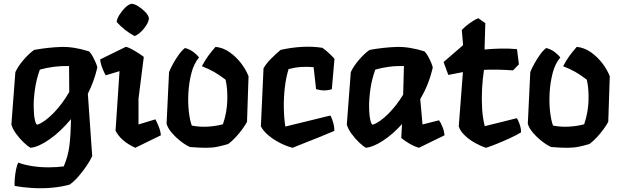

<svg xmlns="http://www.w3.org/2000/svg" viewBox="-20 -763 3264 1012"><path d="M493 -407Q476 -334 443 -269L466 60Q456 82 436.5 111Q417 140 393.5 167Q370 194 347 210Q304 222 253 226.5Q202 231 151 228Q100 225 57 217Q56 201 58 177.5Q60 154 64.5 131Q69 108 76 94Q108 106 149.5 112.5Q191 119 235 119Q279 119 316 114Q339 61 346 3.5Q353 -54 354 -135Q299 -69 241 -28.5Q183 12 141 16Q126 8 104.5 -12.5Q83 -33 64.5 -58.5Q46 -84 40 -107L61 -383Q76 -415 104 -447.5Q132 -480 160 -500Q232 -513 300 -515.5Q368 -518 450 -492Q461 -480 470 -463Q479 -446 485.5 -430.5Q492 -415 493 -407ZM178 -106Q216 -120 262 -167Q308 -214 345 -278L344 -415Q303 -416 264 -411Q225 -406 190 -396Q172 -346 164.5 -294.5Q157 -243 157.5 -199.5Q158 -156 164 -130Q170 -104 178 -106Z M689 -573Q637 -601 595 -647Q596 -663 608.5 -683.5Q621 -704 638.5 -721.5Q656 -739 672 -743Q688 -743 708 -730.5Q728 -718 745 -700.5Q762 -683 765 -667Q764 -650 751 -629.5Q738 -609 721 -593.5Q704 -578 689 -573ZM799 -134Q806 -122 816 -97.5Q826 -73 828 -50L693 16Q617 -19 589 -74L610 -388L537 -366Q530 -378 520 -402.5Q510 -427 508 -450L643 -516Q653 -515 672 -505Q691 -495 709.5 -483Q728 -471 738 -463L710 -243V-107Z M1116 -516Q1156 -512 1190 -488Q1224 -464 1250 -430.5Q1276 -397 1290 -361L1282 -121Q1274 -105 1257.5 -82.5Q1241 -60 1221.5 -39Q1202 -18 1183 -4Q1153 5 1126 10.5Q1099 16 1065.5 16Q1032 16 982 12Q962 4 935 -16.5Q908 -37 886 -62.5Q864 -88 858 -111L871 -383Q879 -403 892.5 -427.5Q906 -452 922.5 -475Q939 -498 955 -510Q981 -503 1000 -488.5Q1019 -474 1029 -460Q1002 -428 989 -378Q976 -328 973 -274Q970 -220 975.5 -173.5Q981 -127 991 -101Q1033 -93 1075.5 -95.5Q1118 -98 1155 -108Q1176 -169 1178 -232.5Q1180 -296 1169 -343Q1135 -369 1107.5 -384.5Q1080 -400 1044 -414Q1062 -447 1077.5 -468.5Q1093 -490 1116 -516Z M1484 -96 1721 -154Q1728 -145 1735.5 -119Q1743 -93 1742 -73Q1700 -55 1657.5 -38Q1615 -21 1579.5 -7Q1544 7 1522 16Q1491 8 1457 -9Q1423 -26 1395 -49.5Q1367 -73 1355 -97L1369 -403Q1383 -428 1408.5 -453.5Q1434 -479 1459 -500Q1517 -513 1572.5 -516Q1628 -519 1679 -511Q1692 -503 1712.5 -484Q1733 -465 1743 -453L1729 -293Q1691 -280 1646 -293L1633 -409Q1600 -412 1568 -410Q1536 -408 1501 -399Q1487 -353 1481 -299.5Q1475 -246 1476 -193Q1477 -140 1484 -96Z M2294 -129Q2303 -117 2312 -95Q2321 -73 2323 -50L2188 16Q2164 9 2136.5 -7Q2109 -23 2095 -36L2099 -109Q2049 -54 1998 -21Q1947 12 1909 16Q1894 8 1872.5 -12.5Q1851 -33 1832.5 -58.5Q1814 -84 1808 -107L1829 -383Q1844 -415 1872 -447.5Q1900 -480 1928 -500Q2000 -513 2068 -515.5Q2136 -518 2218 -492Q2229 -480 2238 -463Q2247 -446 2253.5 -430.5Q2260 -415 2261 -407Q2251 -363 2234.5 -321Q2218 -279 2195 -241L2207 -107ZM1946 -106Q1982 -119 2025.5 -162Q2069 -205 2105 -264L2109 -415Q2068 -416 2030 -411Q1992 -406 1958 -396Q1940 -346 1932.5 -294.5Q1925 -243 1925.5 -199.5Q1926 -156 1932 -130Q1938 -104 1946 -106Z M2704 -140Q2711 -131 2719 -108Q2727 -85 2726 -65Q2699 -49 2664 -33Q2629 -17 2596.5 -4Q2564 9 2542 16Q2516 8 2485 -9Q2454 -26 2429.5 -49.5Q2405 -73 2398 -97L2420 -383L2343 -368L2318 -436L2421 -525L2414 -605Q2431 -623 2455 -640.5Q2479 -658 2501 -667L2538 -641L2534 -502Q2575 -506 2618.5 -507Q2662 -508 2705 -504L2715 -424L2684 -392Q2604 -398 2531 -395Q2524 -350 2521 -297Q2518 -244 2521 -192.5Q2524 -141 2535 -98Z M3020 -516Q3060 -512 3094 -488Q3128 -464 3154 -430.5Q3180 -397 3194 -361L3186 -121Q3178 -105 3161.5 -82.5Q3145 -60 3125.5 -39Q3106 -18 3087 -4Q3057 5 3030 10.5Q3003 16 2969.5 16Q2936 16 2886 12Q2866 4 2839 -16.5Q2812 -37 2790 -62.5Q2768 -88 2762 -111L2775 -383Q2783 -403 2796.5 -427.5Q2810 -452 2826.5 -475Q2843 -498 2859 -510Q2885 -503 2904 -488.5Q2923 -474 2933 -460Q2906 -428 2893 -378Q2880 -328 2877 -274Q2874 -220 2879.5 -173.5Q2885 -127 2895 -101Q2937 -93 2979.5 -95.5Q3022 -98 3059 -108Q3080 -169 3082 -232.5Q3084 -296 3073 -343Q3039 -369 3011.5 -384.5Q2984 -400 2948 -414Q2966 -447 2981.5 -468.5Q2997 -490 3020 -516Z"/></svg>

Font: Langar
Style: Regular
Weight: 400
Designer: Alessia Mazzarella
Foundry: Typeland
Version: Version 1.001; ttfautohint (v1.8.3)